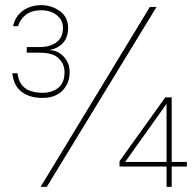

<svg xmlns="http://www.w3.org/2000/svg" viewBox="-20 -727 762 747"><path d="M145 -346Q96 -346 64.5 -369.5Q33 -393 28 -442H48Q52 -411 66.5 -394.5Q81 -378 102 -372Q123 -366 145 -366Q183 -366 207 -385.5Q231 -405 231 -446Q231 -478 208.5 -500Q186 -522 135 -522H84V-544H135Q176 -544 200.5 -563Q225 -582 225 -618Q225 -649 201 -668Q177 -687 141 -687Q102 -687 80 -669Q58 -651 50 -625H31Q36 -650 51 -668.5Q66 -687 89.5 -697Q113 -707 141 -707Q180 -707 212.5 -684Q245 -661 245 -618Q245 -582 225.5 -560.5Q206 -539 175 -533V-532Q207 -530 229 -505.5Q251 -481 251 -446Q251 -403 223 -374.5Q195 -346 145 -346ZM138 0 563 -700H589L162 0ZM628 0V-79H445V-100L623 -348H648V-97H707V-79H648V0ZM467 -97H628V-323Z"/></svg>

Font: DM Sans 24pt Thin
Style: Regular
Weight: 250
Designer: Colophon Foundry, Jonny Pinhorn
Foundry: Colophon Foundry
Version: Version 4.004;gftools[0.9.30]